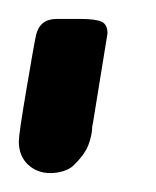

<svg xmlns="http://www.w3.org/2000/svg" viewBox="-33 45 164 202"><path d="M-13.2 193.8Q-13.2 186 -5.1 138.4Q2.9 90.8 4.9 82Q8.8 64.9 26.9 64.9H50.8Q67.9 64.9 74 67.9Q80.1 70.8 80.1 80.1L64.9 173.8L64 178.2Q64 181.2 63.5 184.6Q63 188 61.5 193.1Q60.1 198.2 57.6 202.6Q55.2 207 51.5 211.4Q47.9 215.8 43.9 219.5Q40 223.1 33.4 225.1Q26.9 227.1 20 227.1Q5.9 227.1 -3.7 218Q-13.2 209 -13.2 193.8Z"/></svg>

Font: CMU Serif Extra
Style: RomanSlanted
Weight: 500
Italic angle: -9.46001°
Version: Version 0.7.0